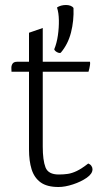

<svg xmlns="http://www.w3.org/2000/svg" viewBox="-20 -732 405 768"><path d="M208 -702Q215 -707 224.5 -709.5Q234 -712 244 -712Q254 -712 262 -709Q270 -706 274 -700Q276 -649 264 -602Q252 -555 223 -521Q220 -519 213.5 -521Q207 -523 202 -527.5Q197 -532 197 -535Q207 -559 211.5 -590Q216 -621 215.5 -651Q215 -681 208 -702ZM96 -601 151 -620V-146Q151 -91 162 -62.5Q173 -34 215 -34Q235 -34 251.5 -36.5Q268 -39 287 -48Q306 -57 333 -78Q341 -75 345.5 -68.5Q350 -62 350 -55Q350 -37 327 -21Q304 -5 272 5.5Q240 16 214 16Q168 16 142.5 -2.5Q117 -21 106.5 -54.5Q96 -88 96 -134ZM49 -485H340Q341 -479 340 -472Q339 -465 337.5 -458.5Q336 -452 334 -445H26Q26 -450 25.5 -459.5Q25 -469 30 -477Q35 -485 49 -485Z"/></svg>

Font: Karma Variable Light
Style: Regular
Weight: 300
Designer: Joana Correia
Foundry: Indian Type Foundry
Version: Version 3.000